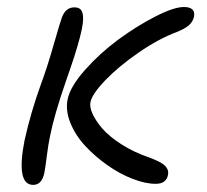

<svg xmlns="http://www.w3.org/2000/svg" viewBox="-20 -515 588 545"><path d="M421.9 6.8Q393.1 6.8 356.4 -7.3Q319.8 -21.5 285.2 -45.9Q250.5 -70.3 222.4 -100.3Q194.3 -130.4 179.9 -165.8Q165.5 -201.2 171.9 -232.9Q179.2 -269 221.2 -316.4Q263.2 -363.8 315.4 -402.3Q367.7 -440.9 420.7 -468Q473.6 -495.1 502 -495.1Q518.6 -495.1 525.9 -488.3Q533.2 -481.4 530.8 -467.8Q527.3 -452.6 515.4 -442.6Q503.4 -432.6 481 -423.8Q430.2 -404.8 373.8 -366Q317.4 -327.1 279.3 -287.6Q241.2 -248 236.8 -225.1Q233.9 -211.4 242.7 -191.9Q251.5 -172.4 270.5 -150.1Q289.6 -127.9 324.5 -105.5Q359.4 -83 403.8 -67.9Q438 -55.2 448.7 -44.2Q459.5 -33.2 457 -19Q452.1 6.8 421.9 6.8ZM74.2 9.8Q24.9 9.8 49.8 -117.2Q67.9 -197.8 96.2 -275.9Q113.8 -323.2 131.8 -386.2Q149.9 -449.2 155.8 -465.8Q166.5 -494.1 190.9 -494.1Q201.2 -494.1 207 -489.7Q212.9 -485.4 214.8 -475.1Q216.8 -464.8 215.1 -449.5Q213.4 -434.1 207 -409.7Q200.7 -385.3 191.2 -355.5Q181.6 -325.7 167 -284.2Q133.8 -188.5 122.1 -128.9Q117.2 -106.4 113 -73.2Q108.9 -40 106 -24.9Q99.1 9.8 74.2 9.8Z"/></svg>

Font: Shantell Sans Irregular
Style: Italic
Weight: 300
Italic angle: -11.31°
Designer: Stephen Nixon, Anya Danilova, Shantell Martin
Foundry: Arrow Type
Version: Version 1.006;[9816181b4]